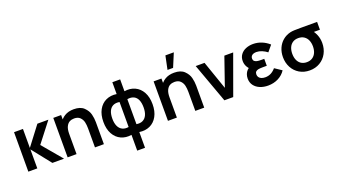

<svg xmlns="http://www.w3.org/2000/svg" viewBox="-73 -1523 4394 2470"><g transform="rotate(-20 2123.5 -288.0)"><path d="M69.2 0 70 -540H192V-280L389.5 -540H540L330.5 -270L558 0H398.5L192 -260V0Z M981.5 -260.2Q981.5 -307 973 -345.3Q964.6 -383.7 936.5 -412.8Q908.5 -441.8 855.3 -441.8Q820.7 -441.8 792.8 -427.2Q765 -412.7 747.1 -376Q729.2 -339.3 729.2 -277.5L657.7 -308.2Q657.7 -377.9 684.7 -434Q711.7 -490.2 764.3 -522.8Q817 -555.3 891.2 -555.3Q981.7 -555.3 1028.8 -509.8Q1076 -464.2 1089.8 -409.5Q1103.5 -354.8 1103.5 -301.5V0H981.5ZM607.2 0V-540H714.5V-372.5H729.2V0Z M1478 9.3Q1399 21.8 1334.2 -7.8Q1269.5 -37.4 1232.2 -105Q1195 -172.6 1195 -269.8Q1195 -367.1 1232.2 -434.8Q1269.5 -502.4 1334.2 -532.1Q1399 -561.8 1478 -549.3V-711.5H1585V-549.3Q1664 -561.8 1728.8 -532.1Q1793.5 -502.4 1830.8 -434.8Q1868 -367.1 1868 -269.8Q1868 -172.6 1830.8 -105Q1793.5 -37.4 1728.8 -7.8Q1664 21.8 1585 9.3V225H1478ZM1478 -440.7Q1425 -449.3 1389 -431Q1353 -412.6 1335.2 -371.6Q1317.5 -330.6 1317.5 -269.8Q1317.5 -209.9 1336.1 -168.6Q1354.7 -127.2 1390.9 -108.8Q1427.1 -90.2 1478 -98.5ZM1585 -98.5Q1636.3 -90.2 1672.3 -108.3Q1708.3 -126.4 1726.9 -167.5Q1745.5 -208.7 1745.5 -269.8Q1745.5 -331.4 1727.8 -372.6Q1710 -413.8 1674 -431.6Q1638 -449.3 1585 -440.7Z M2237.7 -802.5 2199.2 -617.5H2275.6L2352.8 -802.5ZM2355 0V-260.2Q2355 -307 2346.5 -345.3Q2338.1 -383.7 2310 -412.8Q2282 -441.8 2228.8 -441.8Q2194.2 -441.8 2166.3 -427.2Q2138.5 -412.7 2120.6 -376Q2102.7 -339.3 2102.7 -277.5L2031.2 -308.2Q2031.2 -377.9 2058.2 -434Q2085.2 -490.2 2137.8 -522.8Q2190.5 -555.3 2264.7 -555.3Q2355.2 -555.3 2402.3 -509.8Q2449.5 -464.2 2463.2 -409.5Q2477 -354.8 2477 -301.5V0ZM1980.7 0V-540H2088V-372.5H2102.7V0Z M2753 0 2557 -540H2677.7L2813.5 -148.5L2949.2 -540H3070L2874 0Z M3348.5 15Q3425.7 15 3489.1 -17.2Q3552.5 -49.5 3588.7 -106.5L3493.7 -169.8Q3464.1 -134.4 3428.5 -116.1Q3393 -97.8 3350.3 -97.8Q3320.6 -97.8 3298.5 -106.8Q3276.5 -115.7 3264.8 -132.4Q3253 -149.1 3253 -171.7Q3253 -196.8 3266.5 -209.5Q3280.1 -222.2 3301.6 -226.2Q3323.2 -230.3 3358.2 -230.5Q3362.8 -230.6 3367.8 -230.6Q3372.8 -230.7 3377.5 -230.7H3417.5V-325.8H3377.7Q3342.8 -325.8 3320.2 -330.3Q3297.6 -334.8 3284.2 -347.2Q3270.8 -359.6 3270.8 -382.8Q3270.8 -403.4 3281.6 -417Q3292.4 -430.5 3310.4 -436.8Q3328.4 -443 3350.8 -443Q3387.6 -443 3425.5 -427.3Q3463.3 -411.7 3495.7 -386.3L3563.7 -468.5Q3517.8 -509.7 3461.9 -532.3Q3406 -555 3345 -555Q3291.8 -555 3246.5 -536.5Q3201.2 -517.9 3174.1 -481.3Q3147 -444.8 3147 -393.8Q3147 -355.1 3163.5 -321.7Q3180 -288.3 3214.7 -258.8L3216.5 -298Q3189.2 -286.7 3169.8 -266Q3150.3 -245.3 3140.2 -218Q3130 -190.7 3130 -159.3Q3130 -104.8 3159.3 -65.3Q3188.6 -25.9 3238.3 -5.5Q3288.1 15 3348.5 15Z M3919.2 15Q3840.5 15 3779.3 -21.5Q3718.1 -58 3684.3 -121.6Q3650.5 -185.2 3650.5 -263Q3650.5 -330 3675.1 -385.8Q3699.7 -441.7 3744.9 -479.6Q3790.2 -517.6 3850.8 -532Q3874.3 -537.3 3905.3 -538.7Q3936.3 -540 3992.5 -540H4218.7V-433H4080.7L4108.5 -465.3Q4144.5 -429.9 4166.6 -376.8Q4188.7 -323.7 4188.7 -263Q4188.7 -184.8 4154.7 -121.4Q4120.7 -58 4059.2 -21.5Q3997.8 15 3919.2 15ZM3919.2 -97.8Q3964.9 -97.8 3996.9 -119.2Q4028.8 -140.5 4045 -177.7Q4061.2 -214.9 4061.2 -263Q4061.2 -310.5 4045 -347.6Q4028.8 -384.8 3996.7 -405.9Q3964.5 -427.1 3919.2 -427.2Q3872.5 -427.2 3840.8 -405.6Q3809 -383.9 3793.5 -346.7Q3778 -309.4 3778 -263Q3778 -213.6 3794.3 -176.4Q3810.6 -139.2 3842.3 -118.5Q3874.1 -97.8 3919.2 -97.8Z"/></g></svg>

Font: Hauora
Style: Regular
Weight: 400
Designer: Wayne Shih
Foundry: WCYS
Version: Version 1.001